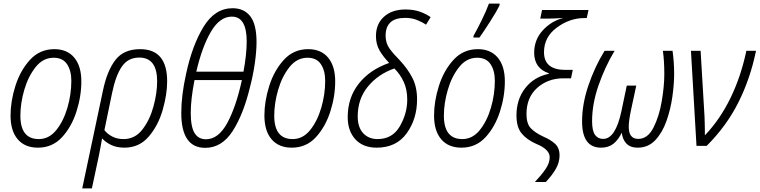

<svg xmlns="http://www.w3.org/2000/svg" viewBox="-20 -816 4249 1074"><path d="M435 -361Q435 -446 395.5 -493.5Q356 -541 284 -541Q202 -541 147.5 -481Q93 -421 66 -335Q39 -249 39 -170Q39 -84 79 -37Q119 10 192 10Q273 10 326.5 -48Q380 -106 407.5 -191.5Q435 -277 435 -361ZM94 -169Q94 -239 116 -314Q138 -389 179.5 -441Q221 -493 280 -493Q331 -493 355 -457Q379 -421 379 -364Q379 -288 357 -213Q335 -138 294.5 -88Q254 -38 197 -38Q94 -38 94 -169Z M564 -88 607 -296Q627 -393 661.5 -443.5Q696 -494 759 -494Q859 -494 859 -361Q859 -296 838.5 -220.5Q818 -145 776.5 -91.5Q735 -38 671 -38Q635 -38 607.5 -52.5Q580 -67 564 -88ZM494 238 533 55Q538 29 542.5 6Q547 -17 551 -42Q571 -20 602 -5Q633 10 676 10Q759 10 812 -52Q865 -114 890 -201Q915 -288 915 -361Q915 -541 764 -541Q672 -541 625.5 -480.5Q579 -420 556 -310L440 238Z M1379 -331Q1396 -396 1405.5 -463Q1415 -530 1415 -580Q1415 -680 1380 -725Q1345 -770 1281 -770Q1182 -770 1118.5 -666Q1055 -562 1021 -403Q994 -282 994 -184Q994 11 1128 11Q1221 11 1281.5 -83Q1342 -177 1379 -331ZM1277 -723Q1360 -723 1360 -584Q1360 -513 1342 -415H1078Q1110 -553 1159.5 -638Q1209 -723 1277 -723ZM1047 -185Q1047 -261 1068 -368H1333Q1301 -220 1251.5 -128.5Q1202 -37 1132 -37Q1090 -37 1068.5 -71.5Q1047 -106 1047 -185Z M1855 -361Q1855 -446 1815.5 -493.5Q1776 -541 1704 -541Q1622 -541 1567.5 -481Q1513 -421 1486 -335Q1459 -249 1459 -170Q1459 -84 1499 -37Q1539 10 1612 10Q1693 10 1746.5 -48Q1800 -106 1827.5 -191.5Q1855 -277 1855 -361ZM1514 -169Q1514 -239 1536 -314Q1558 -389 1599.5 -441Q1641 -493 1700 -493Q1751 -493 1775 -457Q1799 -421 1799 -364Q1799 -288 1777 -213Q1755 -138 1714.5 -88Q1674 -38 1617 -38Q1514 -38 1514 -169Z M2313 -260Q2313 -330 2286.5 -381Q2260 -432 2216 -479Q2180 -515 2158.5 -545Q2137 -575 2137 -616Q2137 -716 2246 -716Q2282 -716 2310.5 -705Q2339 -694 2363 -678L2389 -720Q2364 -738 2329 -750.5Q2294 -763 2248 -763Q2173 -763 2128 -722.5Q2083 -682 2083 -614Q2083 -568 2103.5 -533Q2124 -498 2157 -464Q2048 -426 1986.5 -347.5Q1925 -269 1925 -161Q1925 -83 1968 -36.5Q2011 10 2087 10Q2197 10 2255 -70.5Q2313 -151 2313 -260ZM1981 -165Q1981 -263 2038.5 -332.5Q2096 -402 2186 -433Q2219 -400 2238.5 -357.5Q2258 -315 2258 -259Q2258 -181 2216.5 -109.5Q2175 -38 2092 -38Q2042 -38 2011.5 -71Q1981 -104 1981 -165Z M2662 -606Q2685 -638 2722 -696Q2759 -754 2774 -785L2775 -796H2715Q2701 -757 2675 -704Q2649 -651 2629 -616L2628 -606ZM2804 -361Q2804 -446 2764.5 -493.5Q2725 -541 2653 -541Q2571 -541 2516.5 -481Q2462 -421 2435 -335Q2408 -249 2408 -170Q2408 -84 2448 -37Q2488 10 2561 10Q2642 10 2695.5 -48Q2749 -106 2776.5 -191.5Q2804 -277 2804 -361ZM2463 -169Q2463 -239 2485 -314Q2507 -389 2548.5 -441Q2590 -493 2649 -493Q2700 -493 2724 -457Q2748 -421 2748 -364Q2748 -288 2726 -213Q2704 -138 2663.5 -88Q2623 -38 2566 -38Q2463 -38 2463 -169Z M3033 202Q3065 169 3087.5 131.5Q3110 94 3110 53Q3110 11 3084.5 -12Q3059 -35 3019 -52Q2972 -74 2948.5 -99.5Q2925 -125 2925 -178Q2925 -271 2985 -324.5Q3045 -378 3132 -378H3174L3184 -425H3143Q3023 -425 3023 -524Q3023 -609 3095 -662Q3167 -715 3249 -715H3262L3272 -760H3012L3002 -712H3050Q3090 -712 3132 -716Q3063 -698 3015.5 -645.5Q2968 -593 2968 -521Q2968 -434 3050 -406V-403Q2967 -386 2918 -323Q2869 -260 2869 -171Q2869 -105 2897.5 -70Q2926 -35 2980 -11Q3054 19 3055 63Q3055 96 3031.5 130Q3008 164 2972 202Z M3458 -74Q3462 -36 3484 -13Q3506 10 3547 10Q3606 10 3645.5 -32Q3685 -74 3708 -139Q3731 -204 3741 -274.5Q3751 -345 3751 -403Q3751 -438 3748.5 -471.5Q3746 -505 3742 -532H3688Q3696 -475 3696 -402Q3696 -334 3681.5 -249Q3667 -164 3635 -101.5Q3603 -39 3550 -39Q3497 -39 3497 -107Q3497 -139 3509 -197L3539 -337H3486L3456 -194Q3423 -39 3354 -39Q3325 -39 3308.5 -61.5Q3292 -84 3292 -138Q3292 -235 3328 -338.5Q3364 -442 3418 -532H3362Q3307 -443 3271.5 -338.5Q3236 -234 3236 -137Q3236 10 3342 10Q3384 10 3411.5 -12Q3439 -34 3458 -74Z M3933 0Q4044 -111 4110.5 -243.5Q4177 -376 4209 -532H4155Q4125 -389 4066.5 -268.5Q4008 -148 3923 -59Q3923 -84 3922.5 -109.5Q3922 -135 3921 -163L3899 -532H3845L3876 0Z"/></svg>

Font: Noto Sans UI SemiCondensed Light
Style: Italic
Weight: 300
Width: 4
Designer: Monotype Design Team
Foundry: Monotype Imaging Inc.
Version: 1.001